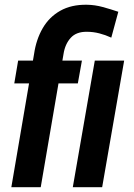

<svg xmlns="http://www.w3.org/2000/svg" viewBox="-20 -781 557 801"><path d="M149.9 0H27.3L122.1 -555.7Q130.9 -616.2 158 -663.1Q185.1 -710 231.4 -736.1Q277.8 -762.2 342.3 -761.2Q376 -760.7 408.7 -751.7Q441.4 -742.7 473.6 -731.9L444.3 -624Q419.9 -635.3 394.5 -641.8Q369.1 -648.4 342.3 -648.4Q298.3 -648.9 274.9 -623Q251.5 -597.2 245.1 -556.2ZM321.8 -528.3 304.7 -433.1H39.6L55.7 -528.3ZM498 -528.3 406.2 0H283.7L375.5 -528.3Z"/></svg>

Font: Roboto Condensed SemiBold
Style: Italic
Weight: 600
Italic angle: -12°
Designer: Christian Robertson
Foundry: Google
Version: Version 3.008; 2023